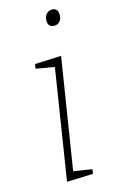

<svg xmlns="http://www.w3.org/2000/svg" viewBox="-114 -775 496 823"><g transform="rotate(-15 133.5 -363.0)"><path d="M77 2 154 -487 72 -501 75 -521 192 -526 114 -35 196 -22 193 -2ZM198 -658Q170 -658 170 -689Q170 -705 180 -716.5Q190 -728 205 -728Q232 -728 232 -697Q232 -680 222.5 -669Q213 -658 198 -658Z"/></g></svg>

Font: Bitter ExtraLight
Style: Italic
Weight: 200
Italic angle: -9°
Designer: Sol Matas, and Bitter project Authors
Foundry: Sol Matas
Version: Version 2.001